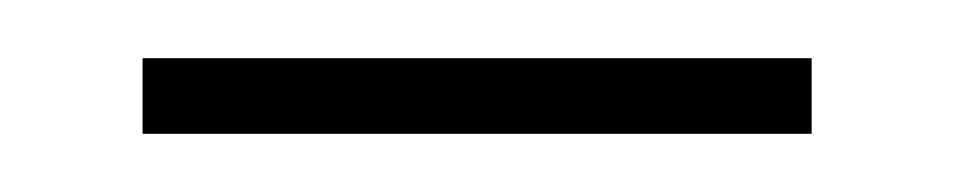

<svg xmlns="http://www.w3.org/2000/svg" viewBox="-20 -604 334 66"><path d="M29 -558H259V-584H29Z"/></svg>

Font: Noto Sans Hebrew SemiCondensed Thin
Style: Regular
Weight: 100
Width: 4
Designer: Monotype Design Team
Foundry: Monotype Imaging Inc.
Version: Version 2.004